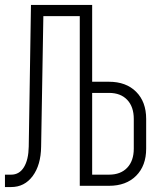

<svg xmlns="http://www.w3.org/2000/svg" viewBox="-25 -750 645 775"><path d="M-5 5V-45H20Q53 -45 71.5 -75Q90 -105 91 -158L100 -730H347V-420H415Q484 -420 524.5 -379.5Q565 -339 565 -270V-150Q565 -81 524.5 -40.5Q484 0 415 0H297V-685H150L141 -158Q140 -84 107 -39.5Q74 5 20 5ZM347 -45H415Q462 -45 488.5 -73Q515 -101 515 -150V-270Q515 -319 488.5 -347Q462 -375 415 -375H347Z"/></svg>

Font: JetBrains Mono NL Thin
Style: Regular
Weight: 100
Monospace: yes
Designer: Philipp Nurullin, Konstantin Bulenkov
Foundry: JetBrains
Version: Version 2.305; ttfautohint (v1.8.4.7-5d5b)